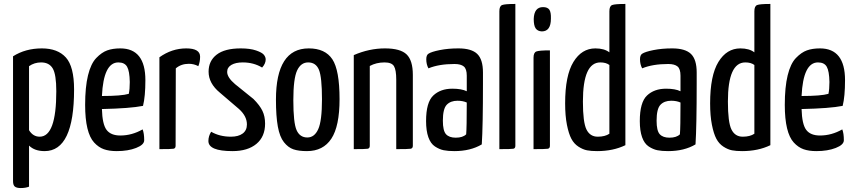

<svg xmlns="http://www.w3.org/2000/svg" viewBox="-20 -755 4324 972"><path d="M46 -470Q109 -510 192 -510Q272 -510 313.5 -464Q355 -418 355 -302Q355 10 206 10Q155 10 127 -18V190Q109 197 85 197Q64 197 55 189.5Q46 182 46 162ZM127 -96Q147 -63 181 -63Q265 -63 265 -293Q265 -378 247 -408.5Q229 -439 188 -439Q154 -439 127 -420Z M589 -69Q648 -69 702 -100Q710 -80 710 -45Q710 -22 669 -6Q628 10 571 10Q533 10 506 0.5Q479 -9 456.5 -33.5Q434 -58 422.5 -105.5Q411 -153 411 -224Q411 -314 425.5 -373.5Q440 -433 467.5 -461.5Q495 -490 523 -500Q551 -510 589 -510Q716 -510 716 -349Q716 -267 704 -219Q638 -206 496 -203Q498 -126 519.5 -97.5Q541 -69 589 -69ZM579 -439Q504 -439 496 -269Q595 -269 632 -280Q637 -303 637 -340Q636 -395 623.5 -417Q611 -439 579 -439Z M787 -465Q850 -510 923 -510Q993 -510 993 -468Q993 -442 984 -420Q962 -432 936 -432Q897 -432 870 -409L869 -17Q869 -4 858.5 -2Q848 0 787 0Z M1199 -510Q1246 -510 1276.5 -499.5Q1307 -489 1316 -477.5Q1325 -466 1325 -454Q1325 -433 1307 -413Q1264 -439 1209 -439Q1173 -439 1151.5 -426.5Q1130 -414 1130 -391Q1130 -363 1170 -329L1263 -254Q1295 -222 1308.5 -194Q1322 -166 1322 -129Q1322 -63 1278 -26.5Q1234 10 1157 10Q1035 10 1035 -41Q1035 -66 1049 -88Q1092 -63 1149 -63Q1187 -63 1208.5 -79Q1230 -95 1230 -125Q1230 -167 1190 -203L1093 -286Q1036 -333 1036 -392Q1036 -447 1077 -478.5Q1118 -510 1199 -510Z M1377 -250Q1377 -510 1543 -510Q1626 -510 1662.5 -455Q1699 -400 1699 -253Q1699 -116 1657.5 -53Q1616 10 1534 10Q1492 10 1465.5 1Q1439 -8 1417.5 -35Q1396 -62 1386.5 -114.5Q1377 -167 1377 -250ZM1465 -248Q1465 -133 1481.5 -96Q1498 -59 1536 -59Q1572 -59 1591 -101Q1610 -143 1610 -252Q1610 -365 1594.5 -402Q1579 -439 1540 -439Q1503 -439 1484 -398Q1465 -357 1465 -248Z M1771 -476Q1849 -510 1929 -510Q2007 -510 2038.5 -479.5Q2070 -449 2070 -376V-17Q2070 -4 2059 -2Q2048 0 1986 0V-352Q1986 -401 1974.5 -420Q1963 -439 1927 -439Q1885 -439 1852 -421V-17Q1852 -4 1841.5 -2Q1831 0 1771 0Z M2138 -455Q2138 -476 2149 -483Q2164 -493 2206.5 -501.5Q2249 -510 2301 -510Q2367 -510 2396 -482Q2425 -454 2425 -388V-335Q2425 -115 2419 -24Q2362 10 2280 10Q2248 10 2226 5.5Q2204 1 2182 -13.5Q2160 -28 2148.5 -60.5Q2137 -93 2137 -142Q2137 -237 2173.5 -271.5Q2210 -306 2270 -306Q2317 -306 2343 -293V-372Q2343 -406 2328 -418.5Q2313 -431 2281 -431Q2202 -431 2149 -409Q2138 -429 2138 -455ZM2343 -236Q2323 -245 2296 -245Q2261 -245 2241.5 -224.5Q2222 -204 2222 -144Q2222 -93 2238 -75.5Q2254 -58 2287 -58Q2323 -58 2340 -75Q2343 -108 2343 -236Z M2589 -17Q2589 -4 2579 -2Q2569 0 2508 0V-698Q2508 -724 2522 -729.5Q2536 -735 2589 -735Z M2682 -659Q2684 -719 2729 -719Q2752 -719 2761 -706Q2770 -693 2769 -661Q2769 -596 2723 -596Q2702 -597 2692 -611Q2682 -625 2682 -659ZM2764 -17Q2764 -4 2753.5 -2Q2743 0 2681 0V-463Q2681 -489 2695.5 -494.5Q2710 -500 2764 -500Z M3065 -698Q3065 -724 3079 -729.5Q3093 -735 3146 -735V-20Q3084 10 3003 10Q2973 10 2952 6Q2931 2 2908.5 -12.5Q2886 -27 2872.5 -52.5Q2859 -78 2850 -123.5Q2841 -169 2841 -232Q2841 -373 2883 -441.5Q2925 -510 2994 -510Q3039 -510 3065 -490ZM3065 -426Q3048 -439 3019 -439Q2931 -439 2931 -241Q2931 -136 2949 -99.5Q2967 -63 3006 -63Q3043 -63 3065 -78Z M3220 -455Q3220 -476 3231 -483Q3246 -493 3288.5 -501.5Q3331 -510 3383 -510Q3449 -510 3478 -482Q3507 -454 3507 -388V-335Q3507 -115 3501 -24Q3444 10 3362 10Q3330 10 3308 5.5Q3286 1 3264 -13.5Q3242 -28 3230.5 -60.5Q3219 -93 3219 -142Q3219 -237 3255.5 -271.5Q3292 -306 3352 -306Q3399 -306 3425 -293V-372Q3425 -406 3410 -418.5Q3395 -431 3363 -431Q3284 -431 3231 -409Q3220 -429 3220 -455ZM3425 -236Q3405 -245 3378 -245Q3343 -245 3323.5 -224.5Q3304 -204 3304 -144Q3304 -93 3320 -75.5Q3336 -58 3369 -58Q3405 -58 3422 -75Q3425 -108 3425 -236Z M3799 -698Q3799 -724 3813 -729.5Q3827 -735 3880 -735V-20Q3818 10 3737 10Q3707 10 3686 6Q3665 2 3642.5 -12.5Q3620 -27 3606.5 -52.5Q3593 -78 3584 -123.5Q3575 -169 3575 -232Q3575 -373 3617 -441.5Q3659 -510 3728 -510Q3773 -510 3799 -490ZM3799 -426Q3782 -439 3753 -439Q3665 -439 3665 -241Q3665 -136 3683 -99.5Q3701 -63 3740 -63Q3777 -63 3799 -78Z M4131 -69Q4190 -69 4244 -100Q4252 -80 4252 -45Q4252 -22 4211 -6Q4170 10 4113 10Q4075 10 4048 0.5Q4021 -9 3998.5 -33.5Q3976 -58 3964.5 -105.5Q3953 -153 3953 -224Q3953 -314 3967.5 -373.5Q3982 -433 4009.5 -461.5Q4037 -490 4065 -500Q4093 -510 4131 -510Q4258 -510 4258 -349Q4258 -267 4246 -219Q4180 -206 4038 -203Q4040 -126 4061.5 -97.5Q4083 -69 4131 -69ZM4121 -439Q4046 -439 4038 -269Q4137 -269 4174 -280Q4179 -303 4179 -340Q4178 -395 4165.5 -417Q4153 -439 4121 -439Z"/></svg>

Font: Yanone Kaffeesatz
Style: Regular
Weight: 400
Designer: Yanone (Cyrillic: Daniel Pouzeot)
Foundry: Yanone
Version: Version 1.003;PS 001.003;hotconv 1.0.88;makeotf.lib2.5.64775